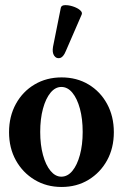

<svg xmlns="http://www.w3.org/2000/svg" viewBox="-20 -733 489 764"><path d="M225 11Q165.1 11 117.8 -17.5Q70.4 -46 43.2 -95Q16 -144 16 -207Q16 -270 43.2 -319.5Q70.4 -369 117.8 -397Q165.1 -425 225 -425Q285.4 -425 332.2 -397Q379.1 -369 406.1 -319.5Q433 -270 433 -207Q433 -144 406.1 -95Q379.1 -46 332.2 -17.5Q285.4 11 225 11ZM224 -30Q249 -30 268 -53Q287 -76 298 -116.5Q309 -157 309 -208Q309 -260 298 -300.5Q287 -341 268 -364Q249 -387 224.1 -387Q200 -387 181 -364Q162 -341 151 -300.5Q140 -260 140 -208Q140 -157 151 -116.5Q162 -76 181.2 -53Q200.4 -30 224 -30ZM242 -530Q232 -505 218 -502Q204 -499 195.5 -511.5Q187 -524 191 -547L222 -702Q224 -712 238.5 -712.5Q253 -713 270 -707.5Q287 -702 298 -693Q309 -684 305 -675Z"/></svg>

Font: Junicode VF
Style: Regular
Weight: 400
Designer: Peter S. Baker
Version: Version 2.213